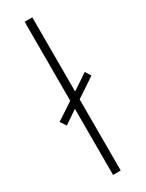

<svg xmlns="http://www.w3.org/2000/svg" viewBox="-202 -792 629 825"><g transform="rotate(-30 112.0 -380.0)"><path d="M91 0V-328L25 -283L6 -312L91 -368V-760H129V-392L207 -444L224 -416L129 -353V0Z"/></g></svg>

Font: Noto Sans Lao UI ExtLt
Style: Regular
Weight: 200
Designer: Monotype Design Team
Foundry: Monotype Imaging Inc.
Version: Version 2.000; ttfautohint (v1.8.4.7-5d5b)